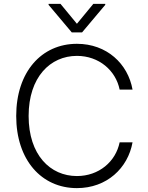

<svg xmlns="http://www.w3.org/2000/svg" viewBox="-20 -964 766 994"><path d="M666.2 -500C642.4 -633.9 533 -737.2 378.2 -737.2C194.6 -737.2 63.9 -591.3 63.9 -363.6C63.9 -136 194.6 9.9 378.2 9.9C533 9.9 642.4 -93.8 666.2 -227.3H599.4C579.2 -127.5 492.2 -52.6 378.2 -52.6C240.4 -52.6 128.2 -161.6 128.2 -363.6C128.2 -565 240.4 -674.7 378.2 -674.7C492.2 -674.7 579.2 -599.4 599.4 -500ZM293.3 -943.9H231.5V-938.9L351.6 -796.2H404.8L524.9 -938.9V-943.9H463.1L378.2 -840.9Z"/></svg>

Font: Karasuma Gothic
Style: Light
Weight: 300
Designer: Rasmus Andersson / Ryoko Nishizuka
Foundry: rsms
Version: Version 1.00